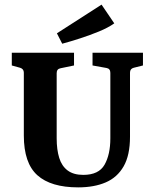

<svg xmlns="http://www.w3.org/2000/svg" viewBox="-20 -801 669 830"><path d="M598 -573V-518L558 -508Q542 -504 542 -487V-210Q542 -130 514.5 -82Q487 -34 437 -12.5Q387 9 318 9Q200 9 141.5 -43.5Q83 -96 83 -215V-487Q83 -503 67 -508L31 -518V-573H300V-518L242 -506Q225 -503 225 -485V-203Q225 -154 236 -118.5Q247 -83 272.5 -64Q298 -45 340 -45Q407 -45 432 -89Q457 -133 457 -203V-486Q457 -504 441 -507L380 -518V-573ZM249 -612 226 -657 419 -781 474 -700Q447 -681 408 -665Q369 -649 327.5 -635.5Q286 -622 249 -612Z"/></svg>

Font: Rasa
Style: Bold
Weight: 700
Designer: Anna Giedrys (Yrsa+Rasa design), David Brezina (Yrsa art-direction, Rasa art-direction, design)
Foundry: Rosetta Type Foundry
Version: Version 2.004